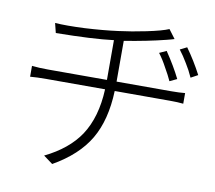

<svg xmlns="http://www.w3.org/2000/svg" viewBox="-82 -819 1057 942"><g transform="rotate(10 447.0 -348.0)"><path d="M236 28 190 -6Q305 -62 362 -147Q422 -238 428 -378H136Q88 -378 55 -375V-429Q91 -425 135 -425H282H429V-623Q326 -610 142 -608L130 -656Q184 -652 275 -656Q369 -661 443 -671Q507 -679 579 -694Q656 -710 688 -724L721 -680Q715 -678 704 -675Q688 -671 681 -669Q594 -647 477 -628V-425H749Q790 -425 818 -428V-375Q791 -378 751 -378H476Q471 -233 415 -137.5Q359 -42 236 28ZM732 -472Q720 -499 698 -537Q680 -571 658 -600L693 -616Q739 -548 768 -489ZM831 -507Q815 -543 796 -573Q776 -607 755 -634L789 -651Q831 -593 866 -526Z"/></g></svg>

Font: GenSekiGothic TW L
Style: Regular
Weight: 300
Version: Version 1.501;PS 1;hotconv 16.6.51;makeotf.lib2.5.65220